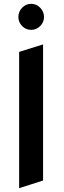

<svg xmlns="http://www.w3.org/2000/svg" viewBox="-20 -965 332 1003"><path d="M205 -22 80 18V-694L205 -733ZM210 -876Q210 -849 190 -829Q170 -809 143 -809Q115 -809 95.5 -829Q76 -849 76 -876Q76 -904 95.5 -924.5Q115 -945 143 -945Q170 -945 190 -924.5Q210 -904 210 -876Z"/></svg>

Font: Amita
Style: Bold
Weight: 700
Designer: Eduardo Rodriguez Tunni, Modular Infotech, Brian J. Bonislawsky
Foundry: Eduardo Rodriguez Tunni, Modular Infotech, Brian J. Bonislawsky
Version: Version 1.003